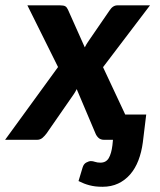

<svg xmlns="http://www.w3.org/2000/svg" viewBox="-64 -536 614 736"><path d="M158.5 -279 41 -515.5H166.5Q180.5 -515.5 186.5 -511.8Q192.5 -508 196.5 -499L261 -354.5Q264 -361 267.8 -367Q271.5 -373 276 -379.5L356 -496Q368.5 -515.5 386 -515.5H511L331 -278.5L416 -97H496.5L483.5 10Q478.5 47.5 466.5 78.8Q454.5 110 435 132.5Q415.5 155 389 167.5Q362.5 180 329 180Q313.5 180 301.5 178.5Q289.5 177 279 174.2Q268.5 171.5 258.2 167.5Q248 163.5 237 158L252.5 106.5Q256.5 92.5 266.8 87Q277 81.5 284.5 81.5Q292 81.5 300.5 84.5Q309 87.5 321 87.5Q342.5 87.5 352.8 70.2Q363 53 367 20.5L369 0H336Q322 0 314 -7.2Q306 -14.5 302 -24.5L230 -194.5Q227.5 -189 224.5 -184Q221.5 -179 218.5 -174.5L114.5 -24.5Q107.5 -15 98.8 -7.5Q90 0 77 0H-44.5Z"/></svg>

Font: Lato Heavy
Style: Italic
Weight: 800
Italic angle: -7°
Designer: Lukasz Dziedzic
Foundry: tyPoland Lukasz Dziedzic
Version: Version 2.007; 2014-02-27